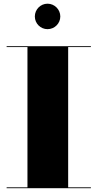

<svg xmlns="http://www.w3.org/2000/svg" viewBox="-20 -994 514 1014"><path d="M164 -907C164 -870 194 -840 231 -840C268 -840 298.5 -870 298.5 -907C298.5 -944 268 -974.5 231 -974.5C194 -974.5 164 -944 164 -907ZM15 -4.5V0H460V-4.5H340V-745.5H460V-750H15V-745.5H125V-4.5Z"/></svg>

Font: Bodoni* 36pt Fatface
Style: Regular
Weight: 900
Version: Version 2.3